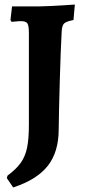

<svg xmlns="http://www.w3.org/2000/svg" viewBox="-20 -670 373 844"><path d="M73 -577Q61 -577 48.5 -575.5Q36 -574 31 -574L26 -582L33 -642H157Q200 -643 247.5 -646Q295 -649 309 -650L303 -582Q271 -576 261.5 -566.5Q252 -557 251 -528Q247 -459 243 -320.5Q239 -182 238 -101Q238 -2 190 59Q142 120 38 154L10 113L13 102Q51 74 71 46Q91 18 99 -20.5Q107 -59 107 -123V-525Q107 -557 100.5 -567Q94 -577 73 -577Z"/></svg>

Font: Sahitya
Style: Bold
Weight: 700
Designer: Juan Pablo del Peral
Foundry: Juan Pablo del Peral (http://www.huertatipografica.com)
Version: Version 1.001;PS 001.000;hotconv 1.0.70;makeotf.lib2.5.58329